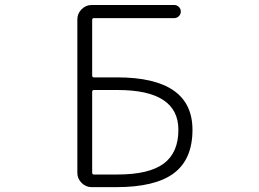

<svg xmlns="http://www.w3.org/2000/svg" viewBox="-20 -774 1040 772"><path d="M350.6 -470.7Q350.6 -462.9 357.4 -462.9H450.2Q753.9 -462.9 753.9 -252Q753.9 -133.8 679.2 -77.6Q604.5 -21.5 447.3 -21.5H348.6Q325.2 -21.5 308.1 -38.6Q291 -55.7 291 -79.1V-696.3Q291 -719.7 308.1 -736.8Q325.2 -753.9 348.6 -753.9H680.7Q691.4 -753.9 699.2 -746.1Q707 -738.3 707 -727.5Q707 -716.8 699.2 -709Q691.4 -701.2 680.7 -701.2H357.4Q350.6 -701.2 350.6 -693.4ZM357.4 -412.1Q350.6 -412.1 350.6 -404.3V-80.1Q350.6 -72.3 357.4 -72.3H452.1Q579.1 -72.3 638.2 -116.2Q697.3 -160.2 697.3 -252Q697.3 -412.1 453.1 -412.1Z"/></svg>

Font: Rounded-X Mgen+ 1mn light
Style: Regular
Weight: 200
Designer: [Source Han Sans]
Ryoko NISHIZUKA  (kana & ideographs); Paul D. Hunt (Latin, Greek & Cyrillic); Wenlong ZHANG  (bopomofo
Version: Version 1.059.20150602